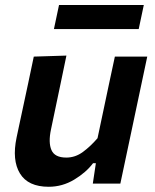

<svg xmlns="http://www.w3.org/2000/svg" viewBox="-20 -720 606 753"><path d="M171 12.5Q90 12.5 58.2 -39.8Q26.5 -92 45 -180.5Q49.5 -202 54 -223Q58.5 -244 64.5 -272Q79 -340 90.2 -392Q101.5 -444 112.5 -498L240.5 -502Q229.5 -448.5 218.5 -396.2Q207.5 -344 195.5 -286.5L180 -212.5Q169 -161 181.8 -131.5Q194.5 -102 240 -102Q275 -102 304.8 -123.8Q334.5 -145.5 362.5 -178L385.5 -286.5Q397.5 -343.5 408.2 -394Q419 -444.5 430.5 -498H557.5Q546 -444 535 -391.8Q524 -339.5 509.5 -271.5L498 -217Q485 -155.5 474.2 -104.8Q463.5 -54 452 0H344L356 -80H345Q317.5 -43.5 271 -15.5Q224.5 12.5 171 12.5ZM191.5 -606 211.5 -700.5H544L524 -606Z"/></svg>

Font: Commissioner SemiBold
Style: Italic
Weight: 600
Italic angle: -12°
Designer: Kostas Bartsokas
Foundry: Kostas Bartsokas
Version: Version 1.000; ttfautohint (v1.8.3)